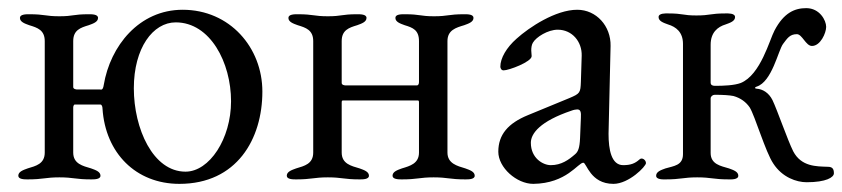

<svg xmlns="http://www.w3.org/2000/svg" viewBox="-20 -438 2070 472"><path d="M235 -229C233 -215 228 -218 226 -218H170C167 -218 160 -219 160 -224V-337C160 -364 178 -370 198 -376C209 -380 221 -384 221 -394C221 -403 206 -403 198 -403C159 -403 161 -398 126 -398C91 -398 91 -403 52 -403C44 -403 29 -403 29 -394C29 -384 41 -380 52 -376C72 -370 90 -364 90 -337V-63C90 -35 68 -30 48 -24C37 -20 25 -16 25 -6C25 3 40 3 48 3C87 3 91 -2 126 -2C161 -2 165 3 204 3C212 3 227 3 227 -6C227 -16 215 -20 204 -24C184 -30 160 -35 160 -63V-174C160 -179 163 -181 163 -181H227C230 -181 232 -176 232 -171C239 -62 314 14 421 14C562 14 625 -96 625 -213C625 -321 545 -414 429 -414C322 -414 251 -325 235 -229ZM548 -189C548 -97 495 -16 436 -16C356 -16 309 -122 309 -221C309 -320 356 -383 412 -383C497 -383 548 -284 548 -189Z M1010 -337V-236C1010 -230 1007 -228 1005 -228H830C827 -228 820 -229 820 -234V-337C820 -364 838 -370 858 -376C869 -380 881 -384 881 -394C881 -403 866 -403 858 -403C819 -403 821 -398 786 -398C751 -398 751 -403 712 -403C704 -403 689 -403 689 -394C689 -384 701 -380 712 -376C732 -370 750 -364 750 -337V-63C750 -35 728 -30 708 -24C697 -20 685 -16 685 -6C685 3 700 3 708 3C747 3 751 -2 786 -2C821 -2 825 3 864 3C872 3 887 3 887 -6C887 -16 875 -20 864 -24C844 -30 820 -35 820 -63V-184C820 -189 820 -191 823 -191H1006C1009 -191 1010 -191 1010 -186V-63C1010 -36 988 -30 968 -24C957 -20 945 -16 945 -6C945 3 960 3 968 3C1007 3 1011 -2 1046 -2C1081 -2 1085 3 1124 3C1132 3 1147 3 1147 -6C1147 -16 1135 -20 1124 -24C1104 -30 1080 -36 1080 -63V-337C1080 -364 1101 -370 1121 -376C1132 -380 1144 -384 1144 -394C1144 -403 1130 -403 1121 -403C1082 -403 1082 -398 1047 -398C1012 -398 1014 -403 975 -403C966 -403 952 -403 952 -394C952 -384 964 -380 975 -376C995 -370 1010 -364 1010 -337Z M1512 -32C1483 -32 1476 -70 1476 -109L1481 -325C1482 -374 1446 -414 1399 -414C1346 -414 1281 -371 1250 -343C1225 -321 1210 -295 1210 -274C1210 -271 1212 -265 1218 -265C1231 -265 1287 -286 1287 -300C1287 -305 1286 -309 1286 -314C1286 -321 1287 -328 1290 -333C1298 -347 1327 -365 1351 -365C1387 -365 1411 -335 1410 -301L1408 -237C1407 -210 1406 -208 1380 -197L1278 -155C1229 -135 1205 -107 1205 -65C1205 -26 1250 14 1291 14C1373 13 1401 -38 1414 -38C1422 -38 1431 14 1488 14C1526 14 1568 -29 1568 -37C1568 -45 1558 -52 1552 -46C1541 -36 1530 -32 1512 -32ZM1285 -87C1285 -110 1308 -140 1385 -166C1390 -168 1396 -169 1399 -169C1407 -169 1409 -163 1408 -148L1406 -99C1405 -74 1401 -65 1394 -59C1378 -45 1360 -32 1334 -32C1315 -32 1285 -49 1285 -87Z M1659 -330V-59C1659 -31 1636 -30 1616 -24C1605 -20 1593 -16 1593 -6C1593 4 1611 3 1616 3C1655 3 1659 -2 1694 -2C1729 -2 1733 3 1772 3C1777 3 1795 4 1795 -6C1795 -16 1783 -20 1772 -24C1752 -30 1727 -34 1727 -62V-196C1727 -201 1732 -205 1737 -205C1757 -205 1773 -204 1783 -202C1801 -197 1814 -187 1823 -174C1836 -153 1862 -64 1881 -36C1903 -2 1938 10 1963 10C2011 10 2030 -2 2030 -12C2030 -22 2027 -28 2015 -28C1987 -29 1950 -28 1930 -66C1916 -94 1891 -167 1879 -192C1870 -210 1855 -219 1840 -220C1836 -220 1834 -223 1840 -225C1878 -237 1893 -314 1905 -330C1915 -343 1921 -354 1939 -354C1952 -354 1961 -325 1976 -325C1997 -325 2011 -357 2011 -372C2011 -388 1995 -418 1962 -418C1934 -418 1907 -407 1884 -363C1872 -341 1850 -254 1801 -234C1785 -228 1759 -227 1738 -227C1733 -227 1727 -228 1727 -235V-328C1727 -358 1744 -372 1764 -378C1775 -382 1787 -386 1787 -396C1787 -406 1769 -405 1764 -405C1725 -405 1727 -400 1692 -400C1657 -400 1661 -405 1622 -405C1617 -405 1599 -406 1599 -396C1599 -386 1611 -382 1622 -378C1642 -372 1659 -359 1659 -330Z"/></svg>

Font: EB Garamond 12
Style: Regular
Weight: 400
Version: Version 0.016+